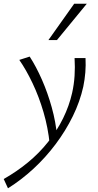

<svg xmlns="http://www.w3.org/2000/svg" viewBox="-73 -726 526 1035"><path d="M-30 289 -53 239Q16 200 77 150Q138 100 186 39.5Q234 -21 267 -88Q300 -155 316 -226Q326 -271 329 -317.5Q332 -364 329 -413H388Q390 -374 387 -336Q384 -298 376 -259Q358 -178 319.5 -99.5Q281 -21 227 51Q173 123 107.5 183.5Q42 244 -30 289ZM195 51Q186 -38 161.5 -121.5Q137 -205 102.5 -277.5Q68 -350 31 -403L87 -421Q122 -367 153 -296.5Q184 -226 206 -147Q228 -68 235 11ZM188 -510 327 -706H395L234 -510Z"/></svg>

Font: Ysabeau Office Light
Style: Italic
Weight: 300
Italic angle: -12°
Designer: Christian Thalmann (Catharsis Fonts)
Version: Version 2.001;gftools[0.9.30]; featfreeze: tnum,lnum,ss02